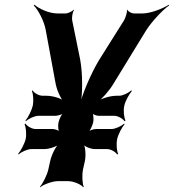

<svg xmlns="http://www.w3.org/2000/svg" viewBox="-20 -768 737 814"><path d="M320 -515 286 -682C284 -692 287 -717 294 -725L292 -727C286 -719 267 -711 259 -711H223C188 -711 145 -731 126 -748L123 -745C141 -727 167 -680 174 -640L215 -418C220 -386 239 -346 254 -332L258 -336C243 -350 205 -362 177 -362H161C145 -362 124 -374 118 -385L115 -382C121 -371 123 -340 119 -320C114 -299 98 -268 88 -257L90 -254C101 -265 127 -277 143 -277H215C225 -277 245 -283 252 -290L250 -292C241 -285 231 -262 228 -249C225 -236 227 -213 232 -206L234 -208C231 -215 213 -221 203 -221H131C115 -221 95 -233 88 -244L84 -241C90 -230 93 -199 89 -179C84 -158 67 -127 57 -116L59 -113C70 -124 97 -136 113 -136H169C188 -136 223 -147 235 -160L233 -162C217 -150 198 -110 193 -86L185 -50C180 -26 161 11 149 24L150 26C165 14 202 0 225 0H269C292 0 324 14 333 26L335 24C329 11 327 -26 332 -50L340 -86C345 -110 342 -150 332 -162L330 -160C336 -147 364 -136 383 -136H434C450 -136 470 -124 477 -113L481 -116C475 -127 472 -158 477 -179C481 -199 498 -230 508 -241L506 -244C495 -233 468 -221 453 -221H387C377 -221 358 -215 351 -208L353 -206C362 -213 372 -236 375 -249C378 -262 376 -285 371 -292L369 -290C372 -283 389 -277 399 -277H465C480 -277 501 -265 508 -254L512 -257C506 -268 502 -299 507 -320C511 -340 529 -371 539 -382L536 -385C526 -374 500 -362 485 -362H473C448 -362 411 -351 392 -338L393 -335C412 -348 444 -384 461 -413L600 -640C626 -680 671 -727 697 -745L696 -748C669 -731 618 -711 584 -711H547C539 -711 522 -719 520 -727L518 -725C520 -717 512 -692 506 -682L401 -515C364 -454 327 -365 316 -315H320C331 -365 331 -454 320 -515Z"/></svg>

Font: Asimov
Style: EdgeExtremeIt
Weight: 500
Designer: Google
Version: Version 2.000980: 2014